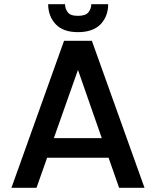

<svg xmlns="http://www.w3.org/2000/svg" viewBox="-20 -889 737 909"><path d="M152.8 0H34.2L283.2 -695.8H415L664.1 0H543.9L494.1 -142.1H203.1ZM208 -869.1H288.1Q288.1 -847.2 300.8 -831.1Q312.5 -814 349.1 -814Q385.7 -814 398.9 -831.1Q412.1 -847.7 412.1 -869.1H492.2Q492.2 -813 457 -774.9Q420.4 -736.8 349.1 -736.8Q278.3 -736.8 243.2 -774.9Q208 -813 208 -869.1ZM234.9 -234.9H461.9L349.1 -558.1Z"/></svg>

Font: PoppinsZ Medium
Style: Regular
Weight: 500
Designer: Ninad Kale (Devanagari), Jonny Pinhorn (Latin)
Foundry: Indian Type Foundry
Version: Version 3.002;FEAKit 1.0